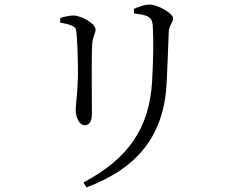

<svg xmlns="http://www.w3.org/2000/svg" viewBox="-20 -766 1040 842"><path d="M359 56C585 -29 700 -173 711 -405C714 -467 718 -568 720 -627C722 -659 739 -665 739 -686C739 -707 673 -746 635 -746C617 -746 589 -737 567 -727L568 -707C594 -704 617 -700 628 -694C646 -684 648 -670 650 -653C654 -584 652 -499 647 -408C635 -203 541 -69 346 34ZM244 -667C265 -663 281 -660 296 -653C313 -646 314 -638 316 -614C320 -577 322 -479 322 -433C320 -351 312 -312 312 -285C312 -248 329 -217 351 -217C369 -217 383 -229 383 -267C383 -308 381 -528 384 -571C387 -608 399 -618 399 -637C399 -662 338 -698 301 -698C285 -698 264 -693 244 -687Z"/></svg>

Font: Harano Aji Mincho TW
Style: Regular
Weight: 400
Foundry: Masamichi Hosoda
Version: HaranoAjiMinchoTW-Regular version 20230610;ttx 4.39.4